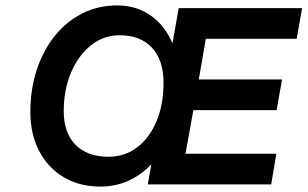

<svg xmlns="http://www.w3.org/2000/svg" viewBox="-20 -680 1134 708"><path d="M92 -267Q92 -351 115.5 -422.5Q139 -494 182 -547.5Q225 -601 283.5 -630.5Q342 -660 412 -660Q483 -660 536 -622.5Q589 -585 616 -520L639 -650H1094L1074 -537H739L713 -387H1020L1000 -274H693L664 -113H999L980 0H525L538 -74Q501 -35 453.5 -13.5Q406 8 350 8Q273 8 215 -26.5Q157 -61 124.5 -123Q92 -185 92 -267ZM583 -375Q583 -458 540.5 -504Q498 -550 421 -550Q362 -550 315.5 -513Q269 -476 242 -412.5Q215 -349 215 -270Q215 -190 258.5 -146Q302 -102 380 -102Q440 -102 485.5 -136.5Q531 -171 557 -232.5Q583 -294 583 -375Z"/></svg>

Font: Overused Grotesk SemiBold
Style: Italic
Weight: 600
Italic angle: -10°
Version: Version 0.003